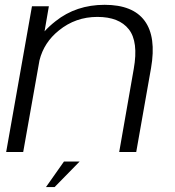

<svg xmlns="http://www.w3.org/2000/svg" viewBox="-20 -616 710 778"><path d="M5 0 109.5 -590.5H178L160.5 -489Q179.5 -510 205 -530Q288.5 -596.5 404 -596.5Q518.5 -596.5 566.2 -531.5Q614 -466.5 592 -340L532 0H463L522 -337Q541.5 -447 502 -497.2Q462.5 -547.5 374.5 -547.5Q286 -547.5 218.5 -492.5Q158 -444 140 -371.5L74 0ZM166.4 141.9 239.2 38.5H302.7L201.4 141.9Z"/></svg>

Font: Anybody ExtraExpanded Light
Style: Italic
Weight: 300
Width: 8
Italic angle: -10°
Designer: Tyler Finck
Foundry: Etcetera Type Company
Version: Version 1.010; ttfautohint (v1.8.3) -l 8 -r 50 -G 200 -x 14 